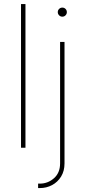

<svg xmlns="http://www.w3.org/2000/svg" viewBox="-20 -748 433 972"><path d="M108.9 -727.5V0H86.4V-727.5ZM284.2 -535.6H306.6V79.1Q306.6 117.7 289.3 145.8Q272 173.8 243.7 189Q215.3 204.1 181.6 204.1H172.9V181.6H181.6Q222.2 181.6 253.2 154.3Q284.2 127 284.2 79.1ZM295.4 -663.6Q286.1 -663.6 279.3 -670.4Q272.5 -677.2 272.5 -686.5Q272.5 -696.3 279.3 -702.9Q286.1 -709.5 295.4 -709.5Q305.2 -709.5 311.8 -702.9Q318.4 -696.3 318.4 -686.5Q318.4 -677.2 311.8 -670.4Q305.2 -663.6 295.4 -663.6Z"/></svg>

Font: Inter 20pt Thin
Style: Regular
Weight: 250
Version: Version 4.001;git-66647c0bb